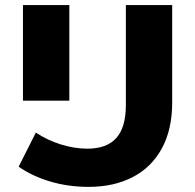

<svg xmlns="http://www.w3.org/2000/svg" viewBox="-20 -720 765 753"><path d="M53.2 -66.3 120.6 -200Q166.8 -169.4 219.8 -153.2Q272.9 -136.9 322.3 -136.9Q398.4 -136.9 436 -178.6Q473.6 -220.3 473.6 -308V-700H655.3V-317.9Q655.3 -212.1 614.7 -137.8Q574.1 -63.4 500.2 -25.3Q426.3 12.9 327.6 12.9Q247.1 12.9 176.4 -8.3Q105.7 -29.4 53.2 -66.3ZM70.1 -700H251.9V-325.3H70.1Z"/></svg>

Font: iiserrat Thin
Style: Regular
Weight: 100
Designer: Akira Ohta
Foundry: Akira Ohta
Version: Version 1.200;Glyphs 3.3.1 (3343)